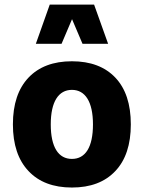

<svg xmlns="http://www.w3.org/2000/svg" viewBox="-20 -817 628 842"><path d="M295.4 -548.3C213.9 -548.3 150.4 -524.4 105 -476.6C59.6 -428.7 36.6 -360.4 36.6 -271.5C36.6 -183.1 59.6 -114.7 105 -66.9C150.4 -18.6 213.9 5.4 295.4 5.4C377 5.4 440.4 -18.6 485.8 -66.9C531.2 -114.7 553.7 -183.1 553.7 -271.5C553.7 -360.4 531.2 -428.7 485.8 -476.6C440.4 -524.4 377 -548.3 295.4 -548.3ZM295.4 -422.9C353.5 -422.9 387.7 -371.1 387.7 -271.5C387.7 -171.4 354.5 -120.1 295.4 -120.1C236.3 -120.1 202.6 -171.4 202.6 -271.5C202.6 -371.1 236.8 -422.9 295.4 -422.9ZM392.6 -796.9H198.2L137.2 -625H250L295.9 -732.9L341.8 -625H454.1Z"/></svg>

Font: Estedad ExtraBold
Style: Regular
Weight: 800
Designer: Amin Abedi
Version: Version 7.3